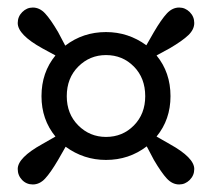

<svg xmlns="http://www.w3.org/2000/svg" viewBox="-20 -581 562 509"><path d="M261 -218Q305 -218 335 -248.5Q365 -279 365 -326Q365 -374 335 -404.5Q305 -435 261 -435Q218 -435 187.5 -404.5Q157 -374 157 -326Q157 -279 187.5 -248.5Q218 -218 261 -218ZM395 -219 430 -199Q495 -163 495 -133Q495 -116 483 -104Q471 -92 455 -92Q437 -92 422.5 -107.5Q408 -123 388 -157L369 -193Q322 -157 261 -157Q202 -157 154 -192L134 -157Q114 -123 99.5 -107.5Q85 -92 67 -92Q50 -92 38.5 -104Q27 -116 27 -133Q27 -163 92 -199L127 -219Q90 -264 90 -326Q90 -389 127 -434L92 -453Q27 -489 27 -520Q27 -537 39 -549Q51 -561 67 -561Q85 -561 99.5 -545.5Q114 -530 134 -496L153 -460Q200 -496 261 -496Q320 -496 368 -461L388 -496Q408 -530 422.5 -545.5Q437 -561 455 -561Q471 -561 483 -549Q495 -537 495 -520Q495 -503 479.5 -488Q464 -473 430 -453L395 -434Q432 -389 432 -326Q432 -264 395 -219Z"/></svg>

Font: TypoPRO Source Serif Pro
Style: Regular
Weight: 600
Designer: Frank Grießhammer
Foundry: Adobe Systems Incorporated
Version: Version 1.017;PS 1.0;hotconv 1.0.79;makeotf.lib2.5.61930